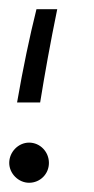

<svg xmlns="http://www.w3.org/2000/svg" viewBox="-20 -386 204 416"><path d="M43 10C67 10 86 -9 86 -33C86 -57 67 -77 43 -77C20 -77 0 -57 0 -33C0 -10 20 10 43 10ZM17 -164H67C77 -226 89 -293 104 -366H59C44 -306 30 -239 17 -164Z"/></svg>

Font: All Genders v4 Light
Style: Regular
Weight: 300
Designer: Rassam Alawdi
Foundry: Rassam Art
Version: Version 3.100;FEAKit 1.0